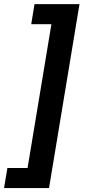

<svg xmlns="http://www.w3.org/2000/svg" viewBox="-38 -791 420 948"><path d="M-18.1 137.7 -1.5 38.6H98.1L215.8 -671.4H116.2L132.3 -770.5H354.5L204.1 137.7Z"/></svg>

Font: Inter 18pt SemiBold
Style: Italic
Weight: 600
Italic angle: -9.3988°
Designer: Rasmus Andersson
Foundry: rsms
Version: Version 4.001;git-66647c0bb